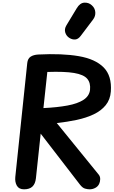

<svg xmlns="http://www.w3.org/2000/svg" viewBox="-20 -1410 847 1430"><path d="M159 0Q121 0 105.5 -27.2Q90 -54.5 94 -92.5L183 -940.5Q186.5 -973.5 208 -987.8Q229.5 -1002 265.5 -1004Q442.5 -1013 566.2 -991.8Q690 -970.5 752 -907.8Q814 -845 805.5 -728.5Q801 -668 767.2 -626.5Q733.5 -585 677.8 -558.5Q622 -532 551.5 -517Q481 -502 403 -493.5L715.5 -109Q727 -94.5 726.2 -74.8Q725.5 -55 718.5 -40.5Q709.5 -21 689.5 -10.5Q669.5 0 648 0Q632.5 0 613.5 -5.2Q594.5 -10.5 575.5 -35L283 -414.5L247.5 -82Q243 -41 221.5 -20.5Q200 0 159 0ZM303.5 -605Q406.5 -610 482.2 -624Q558 -638 601.2 -666Q644.5 -694 650.5 -740Q656 -792.5 629.5 -823.5Q603 -854.5 532 -866.5Q461 -878.5 332.5 -874ZM497.5 -1127Q474.5 -1141 466.2 -1167.2Q458 -1193.5 474.5 -1221L551.5 -1348.5Q575.5 -1388.5 608.2 -1390.2Q641 -1392 664 -1370.5Q687.5 -1349.5 689.8 -1319.5Q692 -1289.5 673.5 -1265L581 -1142.5Q562.5 -1118 540.8 -1116Q519 -1114 497.5 -1127Z"/></svg>

Font: Edu NSW ACT Cursive
Style: Regular
Weight: 400
Designer: Tina and Corey Anderson, Eben Sorkin, Mirko Velimirovic
Foundry: Sorkin Type Co.
Version: Version 2.000